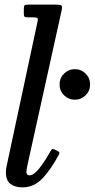

<svg xmlns="http://www.w3.org/2000/svg" viewBox="-20 -800 410 830"><path d="M245.5 -751 99.5 -90Q98 -84.5 96 -72.8Q94 -61 94 -57.5Q94 -42 107.5 -42Q126.5 -42 150.2 -72.5Q174 -103 197.5 -145Q202 -152.5 204.5 -155Q207 -157.5 216 -153.5L227.5 -148Q235 -144 236.5 -141.5Q238 -139 234.5 -132Q201.5 -69 164.2 -29.5Q127 10 77 10Q45.5 10 25.5 -4.8Q5.5 -19.5 5.5 -55.5Q5.5 -70 10 -88.5L142.5 -707.5Q145 -719.5 141.2 -722.2Q137.5 -725 123.5 -725H100Q89 -725 86 -728.2Q83 -731.5 83 -741.5V-762.5Q83 -774 86.5 -777Q90 -780 101 -780H219.5Q243 -780 246.5 -775.2Q250 -770.5 245.5 -751ZM237.5 -435Q237.5 -462.5 256.8 -481.8Q276 -501 303.5 -501Q331 -501 350.2 -481.8Q369.5 -462.5 369.5 -435Q369.5 -407.5 350.2 -388.2Q331 -369 303.5 -369Q276 -369 256.8 -388.2Q237.5 -407.5 237.5 -435Z"/></svg>

Font: Besley* Narrow
Style: Italic
Weight: 400
Width: 4
Italic angle: -13°
Designer: Owen Earl
Foundry: indestructible type*
Version: Version 3.000; ttfautohint (v1.8.3)